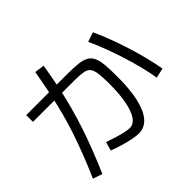

<svg xmlns="http://www.w3.org/2000/svg" viewBox="-182 -1074 1365 1365"><g transform="rotate(-45 500.0 -392.0)"><path d="M528 13Q504 13 465 5.5Q426 -2 382.5 -15Q339 -28 300 -43L319 -109Q353 -97 390.5 -85.5Q428 -74 460 -67Q492 -60 509 -60Q547 -60 573.5 -97.5Q600 -135 614.5 -208Q629 -281 629 -386Q629 -450 624 -489Q619 -528 604.5 -547Q590 -566 559 -572Q528 -578 476 -578H53V-646H470Q534 -646 576.5 -641Q619 -636 644.5 -621Q670 -606 683.5 -576.5Q697 -547 701 -498.5Q705 -450 705 -378Q705 -252 685 -165Q665 -78 625.5 -32.5Q586 13 528 13ZM69 9Q108 -80 138.5 -159Q169 -238 194.5 -313Q220 -388 240.5 -466Q261 -544 279.5 -630Q298 -716 315 -817L389 -807Q373 -708 355 -621.5Q337 -535 315.5 -455.5Q294 -376 268 -298Q242 -220 210.5 -138.5Q179 -57 140 33ZM898 -178Q888 -239 870.5 -308Q853 -377 830.5 -447.5Q808 -518 783 -583.5Q758 -649 733 -703L805 -727Q831 -671 856 -605Q881 -539 903.5 -468Q926 -397 943.5 -327.5Q961 -258 972 -195Z"/></g></svg>

Font: M PLUS 1 Thin
Style: Regular
Weight: 400
Version: Version 1.001